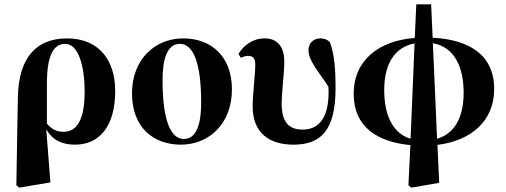

<svg xmlns="http://www.w3.org/2000/svg" viewBox="-20 -648 2319 880"><path d="M195 -265C195 -392 224 -447 279 -447C340 -447 368 -344 368 -228C368 -95 330 -44 272 -44C240 -44 219 -54 195 -81ZM55 201 68 212 211 188 192 -55C221 -6 263 15 324 15C434 15 508 -67 508 -231C508 -379 427 -472 288 -472C145 -472 66 -383 62 -204L59 -45Z M809 15C939 15 1043 -82 1043 -238C1043 -393 945 -472 820 -472C690 -472 585 -376 585 -220C585 -64 683 15 809 15ZM823 -11C760 -11 725 -102 725 -281C725 -374 745 -447 804 -447C868 -447 902 -355 902 -177C902 -83 882 -11 823 -11Z M1325 15C1448 15 1518 -47 1518 -244C1518 -323 1514 -395 1492 -455C1480 -467 1465 -472 1449 -472C1416 -472 1394 -450 1394 -418C1394 -369 1440 -321 1485 -251C1486 -241 1486 -232 1486 -224C1486 -96 1432 -54 1367 -54C1305 -54 1271 -87 1271 -173C1271 -224 1283 -314 1283 -365C1283 -438 1248 -472 1193 -472C1137 -472 1096 -439 1073 -401L1084 -383C1095 -388 1105 -392 1117 -392C1141 -392 1150 -379 1150 -350C1150 -311 1138 -212 1138 -161C1138 -36 1217 15 1325 15Z M1852 201 1865 212 1993 190 1985 16C2138 -3 2245 -92 2245 -240C2245 -400 2125 -467 1963 -475L1956 -628H1888L1881 -474C1717 -462 1601 -372 1601 -218C1601 -66 1710 3 1861 17ZM1741 -235C1741 -362 1794 -433 1880 -449L1862 -16V-12C1775 -38 1741 -128 1741 -235ZM1983 -17 1964 -450C2065 -432 2105 -338 2105 -223C2105 -105 2060 -34 1983 -12Z"/></svg>

Font: Source Serif 4 Display
Style: Bold
Weight: 700
Designer: Frank Grießhammer
Foundry: Adobe Systems Incorporated
Version: Version 4.004;hotconv 1.0.117;makeotfexe 2.5.65602